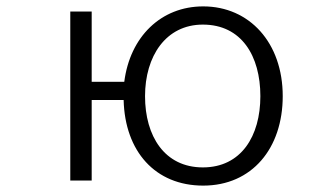

<svg xmlns="http://www.w3.org/2000/svg" viewBox="-20 -534 1040 601"><path d="M267 31V-221H367C371 -60 466 47 616 47C769 47 865 -70 865 -233C865 -400 761 -514 616 -514C484 -514 387 -419 369 -278H267V-498H200V31ZM615 -10C495 -10 434 -108 434 -233C434 -358 499 -457 615 -457C736 -457 795 -359 795 -233C795 -108 735 -10 615 -10Z"/></svg>

Font: LINE Seed JP_OTF Regular
Style: Regular
Weight: 400
Designer: LY Corporation & Fontrix & Fontworks
Version: Version 1.002